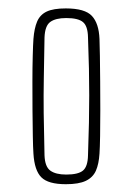

<svg xmlns="http://www.w3.org/2000/svg" viewBox="-20 -826 323 468"><path d="M140.5 -377Q97.5 -377 80.8 -393.8Q64 -410.5 61.5 -451.5Q60.5 -466 60 -494.2Q59.5 -522.5 59.2 -557.5Q59 -592.5 59 -627.2Q59 -662 59.8 -689.8Q60.5 -717.5 61.5 -731Q63.5 -757 70.5 -773.5Q77.5 -790 93.8 -797.8Q110 -805.5 140.5 -805.5Q187 -805.5 204 -787.2Q221 -769 222.5 -731Q223 -717.5 223.5 -689.8Q224 -662 224.2 -627.2Q224.5 -592.5 224.5 -557.5Q224.5 -522.5 224 -494.2Q223.5 -466 222.5 -451.5Q221 -426.5 213.8 -410Q206.5 -393.5 189.2 -385.2Q172 -377 140.5 -377ZM141.5 -400.5Q170.5 -400.5 182.2 -410.2Q194 -420 194.5 -447.5Q196 -492 196.8 -527Q197.5 -562 197.5 -593.5Q197.5 -625 196.8 -658.8Q196 -692.5 194.5 -735Q194 -762.5 182.2 -772.2Q170.5 -782 141.5 -782Q115.5 -782 102.5 -772.5Q89.5 -763 88.5 -734.5Q87.5 -678.5 86.8 -636.2Q86 -594 86.5 -550.5Q87 -507 88.5 -447.5Q89.5 -419.5 102.8 -410Q116 -400.5 141.5 -400.5Z"/></svg>

Font: Big Shoulders Display ExtraLight
Style: Regular
Weight: 250
Designer: Patric King
Foundry: XO Type Co
Version: Version 2.002